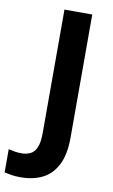

<svg xmlns="http://www.w3.org/2000/svg" viewBox="-174 -765 606 1027"><g transform="rotate(10 128.5 -252.0)"><path d="M14.6 210Q-14.4 210 -36.2 206.5Q-58 203 -74 199V73Q-58.2 77 -40.5 80Q-22.7 83 -3 83Q23 83 44.5 73Q66 63 78 35Q90 7 90 -45V-714H241V-46Q241 46 212.5 102.5Q184 159 133.2 184.5Q82.4 210 14.6 210Z"/></g></svg>

Font: Noto Sans Gunjala Gondi
Style: Regular
Weight: 400
Designer: Ek Type
Foundry: Ek Type
Version: Version 1.004